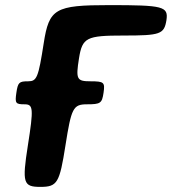

<svg xmlns="http://www.w3.org/2000/svg" viewBox="-20 -731 672 751"><path d="M385 -368C391 -409 387 -413 334 -413C280 -413 276 -421 289 -503C302 -584 318 -592 463 -592C607 -592 622 -597 631 -652C639 -706 619 -711 407 -711C195 -711 172 -697 151 -562C130 -427 124 -413 90 -413C55 -413 50 -409 44 -368C38 -327 41 -323 76 -323C110 -323 112 -308 89 -162C66 -15 71 0 138 0C204 0 213 -15 236 -162C259 -308 266 -323 320 -323C373 -323 379 -327 385 -368Z"/></svg>

Font: Asimov Print
Style: AIt
Weight: 500
Designer: Google
Version: Version 2.000980: 2014